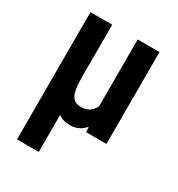

<svg xmlns="http://www.w3.org/2000/svg" viewBox="-174 -641 885 956"><g transform="rotate(30 268.5 -162.5)"><path d="M337.9 -528.3H463.4V0H346.7L337.9 -122.1ZM355 -245.6 402.3 -246.6Q402.3 -190.9 393.3 -144Q384.3 -97.2 366.5 -62.5Q348.6 -27.8 321.5 -8.8Q294.4 10.3 258.3 10.3Q229 10.3 206.5 -0.5Q184.1 -11.2 167.5 -34.4Q150.9 -57.6 138.7 -94.7L123 -225.6H191.4Q191.4 -185.1 196 -159.4Q200.7 -133.8 210 -119.9Q219.2 -106 231.9 -100.8Q244.6 -95.7 260.7 -95.7Q287.6 -95.7 305.7 -106.7Q323.7 -117.7 334.5 -137.9Q345.2 -158.2 350.1 -185.8Q355 -213.4 355 -245.6ZM66.4 -528.3H191.4V203.1H66.4Z"/></g></svg>

Font: Roboto Condensed SemiBold
Style: Regular
Weight: 600
Designer: Christian Robertson
Foundry: Google
Version: Version 3.008; 2023